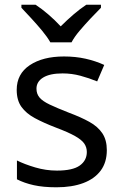

<svg xmlns="http://www.w3.org/2000/svg" viewBox="-20 -786 519 816"><path d="M434 -148Q434 -96 408 -61Q382 -26 334 -8Q286 10 220 10Q164 10 123.5 1Q83 -8 52 -24V-104Q84 -88 129.5 -74.5Q175 -61 222 -61Q289 -61 319 -82.5Q349 -104 349 -140Q349 -160 338 -176Q327 -192 298.5 -208Q270 -224 217 -244Q165 -264 128 -284Q91 -304 71 -332Q51 -360 51 -404Q51 -472 106.5 -509Q162 -546 252 -546Q301 -546 343.5 -536.5Q386 -527 423 -510L393 -440Q359 -454 322 -464Q285 -474 246 -474Q192 -474 163.5 -456.5Q135 -439 135 -409Q135 -387 148 -371.5Q161 -356 191.5 -341.5Q222 -327 273 -307Q324 -288 360 -268Q396 -248 415 -219.5Q434 -191 434 -148ZM194 -606Q181 -629 159 -655.5Q137 -682 113 -708Q89 -734 71 -753V-766H131Q157 -749 185 -725Q213 -701 238 -674Q265 -701 293 -725Q321 -749 347 -766H409V-753Q390 -734 365.5 -708Q341 -682 318.5 -655.5Q296 -629 284 -606Z"/></svg>

Font: Noto Sans Meetei Mayek
Style: Regular
Weight: 400
Designer: Monotype Design Team and Neelakash Kshetrimayum
Foundry: Monotype Imaging Inc.
Version: Version 2.002